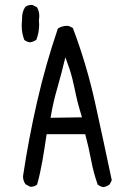

<svg xmlns="http://www.w3.org/2000/svg" viewBox="-20 -784 540 790"><path d="M262.7 -677.2Q259.8 -677.7 253.7 -677.7Q247.6 -677.7 237.8 -675.3Q228 -672.9 218.3 -667Q168 -519.5 133.1 -367.4Q98.1 -215.3 74.7 -59.1Q74.7 -40 85 -25.9L103 -16.1Q105 -15.6 106.9 -15.6Q122.6 -15.6 132.8 -24.9Q146 -72.8 154.8 -124Q163.6 -175.3 171.9 -231.9H330.6Q345.2 -177.7 355 -125Q364.7 -73.2 381.8 -24.9Q392.1 -16.1 405.3 -14.2Q418.9 -16.1 431.2 -25.4L439.9 -42.5Q406.7 -200.2 371.8 -358.9Q336.9 -517.6 279.8 -668.9ZM317.4 -301.3 188 -299.3Q198.7 -363.3 215.3 -419.9Q231.9 -476.6 249 -548.3Q261.2 -515.6 265.9 -501Q270.5 -486.3 273.2 -476.8Q275.9 -467.3 278.3 -457.5Q283.2 -438 286.6 -421.1Q290 -404.3 293.2 -390.1Q296.4 -376 299.8 -362.3Q307.1 -334.5 317.4 -301.3ZM141.1 -683.6Q141.1 -691.9 140.1 -701.2Q141.6 -710.4 141.6 -718.8Q141.6 -738.8 131.8 -754.4L114.3 -763.2Q111.8 -763.7 109.4 -763.7Q93.8 -763.7 83.5 -754.9Q70.8 -735.4 70.8 -710Q70.8 -706.5 70.8 -703.1Q69.3 -689.9 69.3 -678.2Q69.3 -647 80.1 -619.6Q89.8 -611.8 103.5 -609.9Q117.2 -611.8 129.4 -620.1Q141.1 -649.9 141.1 -683.6Z"/></svg>

Font: Bakudai
Style: Light
Weight: 300
Version: Version 1.48